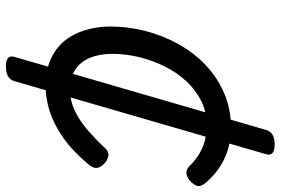

<svg xmlns="http://www.w3.org/2000/svg" viewBox="-166 -610 926 633"><g transform="rotate(90 296.5 -293.0)"><path d="M263 19Q198 19 154 -8.5Q110 -36 88.5 -85.5Q67 -135 67 -196Q67 -253 81.5 -309.5Q96 -366 124 -417Q152 -468 192.5 -507Q233 -546 285.5 -569Q338 -592 400 -592Q438 -592 470.5 -582.5Q503 -573 531 -554.5Q559 -536 582 -509Q596 -492 592 -480Q588 -468 575 -456Q561 -445 548.5 -445Q536 -445 523 -459Q507 -475 487.5 -487Q468 -499 444.5 -505.5Q421 -512 392 -512Q348 -512 311.5 -493.5Q275 -475 246.5 -444Q218 -413 198 -372.5Q178 -332 167.5 -288Q157 -244 157 -201Q157 -159 170 -127.5Q183 -96 208.5 -79Q234 -62 273 -61Q309 -61 342 -76Q375 -91 406 -117.5Q437 -144 468 -177Q481 -191 495 -187.5Q509 -184 519 -174Q531 -163 533 -151Q535 -139 523 -124Q479 -71 435 -40Q391 -9 348.5 5Q306 19 263 19ZM199 150Q159 150 167 122L408 -708Q416 -736 455 -736Q496 -736 488 -708L247 122Q239 150 199 150Z"/></g></svg>

Font: Playwrite AU QLD
Style: Regular
Weight: 400
Designer: Veronika Burian, José Scaglione
Foundry: TypeTogether
Version: Version 1.002